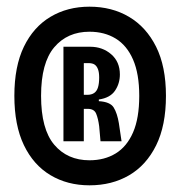

<svg xmlns="http://www.w3.org/2000/svg" viewBox="-20 -729 540 575"><path d="M248 -174Q182 -174 131 -204.5Q80 -235 51.5 -294.5Q23 -354 23 -442Q23 -530 51.5 -589Q80 -648 131 -678.5Q182 -709 248 -709Q315 -709 366.5 -678.5Q418 -648 447.5 -589Q477 -530 477 -442Q477 -353 447.5 -293.5Q418 -234 366.5 -204Q315 -174 248 -174ZM248 -249Q293 -249 326.5 -269.5Q360 -290 378.5 -332.5Q397 -375 397 -442Q397 -508 378.5 -550.5Q360 -593 326.5 -613.5Q293 -634 248 -634Q182 -634 142.5 -587.5Q103 -541 103 -442Q103 -342 142.5 -295.5Q182 -249 248 -249ZM170 -306V-589H250Q287 -589 313 -566.5Q339 -544 339 -506Q339 -479 324.5 -457.5Q310 -436 276 -431V-426Q310 -424 320.5 -407Q331 -390 336 -360L344 -306H281L277 -351Q274 -374 268 -388.5Q262 -403 243 -403H231V-306ZM231 -445H241Q254 -445 262 -450.5Q270 -456 273.5 -467.5Q277 -479 277 -497Q277 -512 273.5 -521.5Q270 -531 263.5 -535.5Q257 -540 245 -540H231Z"/></svg>

Font: Bricolage Grotesque 24pt Condensed Medium
Style: Regular
Weight: 500
Width: 3
Designer: Mathieu Triay
Foundry: Atelier Triay
Version: Version 1.001;gftools[0.9.33.dev8+g029e19f]